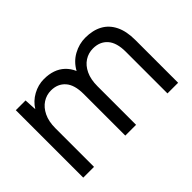

<svg xmlns="http://www.w3.org/2000/svg" viewBox="-90 -798 1059 1059"><g transform="rotate(-45 439.5 -269.0)"><path d="M71 0V-526H147L151 -454Q175 -493 216 -515.5Q257 -538 302 -538Q340 -538 370.5 -527.5Q401 -517 424 -495.5Q447 -474 461 -442Q487 -489 531.5 -513.5Q576 -538 625 -538Q683 -538 724.5 -515.5Q766 -493 788.5 -447.5Q811 -402 811 -334V0H728V-325Q728 -396 697 -431Q666 -466 613 -466Q577 -466 547.5 -447Q518 -428 500.5 -391Q483 -354 483 -301V0H399V-325Q399 -396 368 -431Q337 -466 285 -466Q250 -466 220.5 -447Q191 -428 173 -391Q155 -354 155 -301V0Z"/></g></svg>

Font: DM Sans 9pt
Style: Regular
Weight: 400
Designer: Colophon Foundry, Jonny Pinhorn
Foundry: Colophon Foundry
Version: Version 4.004;gftools[0.9.30]